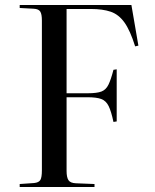

<svg xmlns="http://www.w3.org/2000/svg" viewBox="-20 -750 620 770"><path d="M59 0V-12L117 -16Q136 -18 142 -28.5Q148 -39 148 -67V-668Q148 -693 141.5 -703.5Q135 -714 115 -715L59 -718V-730H507L535 -567L522 -564Q502 -628 479 -660Q456 -692 424 -703Q392 -714 344 -714H247V-376H332Q369 -376 387 -383Q405 -390 415 -410.5Q425 -431 435 -470L448 -472V-263L435 -261Q426 -304 415.5 -325Q405 -346 386 -353Q367 -360 331 -360H247V-65Q247 -39 254.5 -27.5Q262 -16 284 -15L359 -12V0Z"/></svg>

Font: Display Regular
Style: Regular
Weight: 400
Designer: Latin by Veronika Burian and Jose Scaglione. Greek by Irene Vlachou. Cyrillic by Vera Evstafieva.
Foundry: TypeTogether
Version: Version 3.002